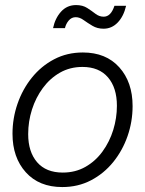

<svg xmlns="http://www.w3.org/2000/svg" viewBox="-20 -735 578 765"><path d="M228 10.3Q135.7 10.3 82.8 -48.6Q29.8 -107.4 29.8 -202.1Q29.8 -263.7 49.8 -321.5Q69.8 -379.4 106.9 -425.5Q144 -471.7 195.6 -498.8Q247.1 -525.9 310.1 -525.9Q402.3 -525.9 455.3 -466.8Q508.3 -407.7 508.3 -312.5Q508.3 -250.5 488.3 -192.9Q468.3 -135.3 431.2 -89.4Q394 -43.5 342.5 -16.6Q291 10.3 228 10.3ZM230 -47.4Q280.3 -47.4 320.3 -70.1Q360.4 -92.8 388.4 -131.3Q416.5 -169.9 431.2 -217.3Q445.8 -264.6 445.8 -313.5Q445.8 -385.3 410.2 -426.8Q374.5 -468.3 308.6 -468.3Q258.8 -468.3 219 -445.6Q179.2 -422.9 150.9 -384.5Q122.6 -346.2 107.4 -298.6Q92.3 -251 92.3 -200.7Q92.3 -129.9 127.9 -88.6Q163.6 -47.4 230 -47.4ZM392.6 -620.6Q367.7 -620.6 348.4 -632.1Q329.1 -643.6 313.2 -655Q297.4 -666.5 281.7 -666.5Q265.1 -666.5 253.9 -653.3Q242.7 -640.1 238.8 -623H191.4Q199.7 -662.6 223.4 -688.7Q247.1 -714.8 283.2 -714.8Q309.6 -714.8 327.6 -703.1Q345.7 -691.4 360.6 -679.9Q375.5 -668.5 393.1 -668.5Q421.9 -668.5 436 -711.9H482.4Q472.7 -669.9 449 -645.3Q425.3 -620.6 392.6 -620.6Z"/></svg>

Font: Inter Display Light
Style: Italic
Weight: 300
Italic angle: -9.39999°
Designer: Rasmus Andersson
Foundry: rsms
Version: Version 4.000;git-a52131595